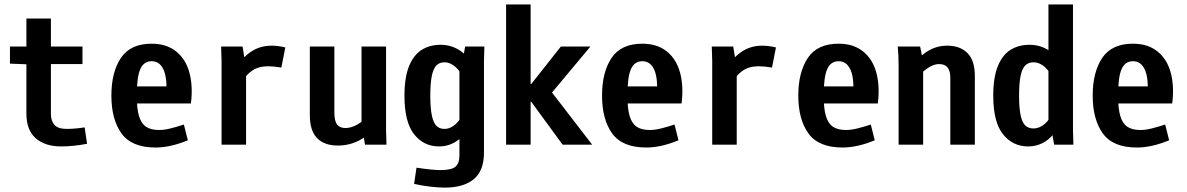

<svg xmlns="http://www.w3.org/2000/svg" viewBox="-20 -645 5290 856"><path d="M207 -562.5V-437.5H347.7V-359.4H207V-136.7Q207 -106.4 222.7 -88.4Q238.3 -70.3 277.3 -70.3Q313.5 -70.3 357.4 -77.1L368.2 -3.9Q306.6 7.8 252 7.8Q181.6 7.8 139.6 -28.3Q97.7 -64.5 97.7 -138.7V-358.4L24.4 -361.3V-437.5H97.7V-562.5Z M656.2 -450.2Q722.7 -450.2 765.6 -415.5Q808.6 -380.9 824.7 -320.3Q840.8 -259.8 831.1 -183.6H537.1V-259.8H759.8L720.7 -218.8Q726.6 -294.9 709.5 -333.5Q692.4 -372.1 656.2 -372.1Q621.1 -372.1 605.5 -336.9Q589.8 -301.8 589.8 -218.8Q589.8 -161.1 599.6 -127.9Q609.4 -94.7 630.9 -80.1Q652.3 -65.4 689.5 -65.4Q711.9 -65.4 739.7 -72.3Q767.6 -79.1 799.8 -89.8L817.4 -19.5Q739.3 12.7 673.8 12.7Q567.4 12.7 522 -49.8Q476.6 -112.3 476.6 -218.8Q476.6 -323.2 519 -386.7Q561.5 -450.2 656.2 -450.2Z M967.8 -374 965.8 -437.5H1061.5L1077.1 -340.8V0H967.8ZM1190.4 -441.4Q1218.8 -441.4 1252 -433.6L1234.4 -343.8Q1199.2 -349.6 1175.8 -349.6Q1132.8 -349.6 1104 -330.1Q1075.2 -310.5 1052.7 -270.5L1008.8 -303.7Q1041 -368.2 1085.9 -404.8Q1130.9 -441.4 1190.4 -441.4Z M1361.3 -131.8V-437.5H1470.7V-143.6Q1470.7 -105.5 1482.9 -89.8Q1495.1 -74.2 1520.5 -74.2Q1545.9 -74.2 1574.2 -90.3Q1602.5 -106.4 1627.9 -137.7L1670.9 -100.6Q1637.7 -51.8 1590.3 -23.9Q1543 3.9 1486.3 3.9Q1425.8 3.9 1393.6 -29.3Q1361.3 -62.5 1361.3 -131.8ZM1591.8 -89.8V-437.5H1701.2V-63.5L1703.1 0H1607.4Z M1826.2 174.8 1836.9 102.5Q1907.2 113.3 1944.3 113.3Q1993.2 113.3 2010.7 98.1Q2028.3 83 2028.3 47.9V-347.7H2038.1L2053.7 -437.5H2139.6L2137.7 -375V35.2Q2137.7 117.2 2091.8 154.3Q2045.9 191.4 1963.9 191.4Q1934.6 191.4 1897 187Q1859.4 182.6 1826.2 174.8ZM1783.2 -218.8Q1783.2 -299.8 1803.7 -350.1Q1824.2 -400.4 1860.4 -422.9Q1896.5 -445.3 1944.3 -445.3Q1995.1 -445.3 2036.1 -416Q2077.1 -386.7 2108.4 -309.6L2051.8 -285.2Q2035.2 -324.2 2011.7 -345.7Q1988.3 -367.2 1960.9 -367.2Q1939.5 -367.2 1925.8 -353.5Q1912.1 -339.8 1905.3 -307.1Q1898.4 -274.4 1898.4 -218.8Q1898.4 -163.1 1905.3 -130.4Q1912.1 -97.7 1925.8 -84Q1939.5 -70.3 1960.9 -70.3Q1988.3 -70.3 2011.7 -91.8Q2035.2 -113.3 2051.8 -152.3L2097.7 -133.8Q2066.4 -55.7 2026.9 -23.9Q1987.3 7.8 1937.5 7.8Q1869.1 7.8 1826.2 -46.4Q1783.2 -100.6 1783.2 -218.8Z M2400.4 -191.4H2345.7V0H2236.3V-625H2345.7V-270.5H2400.4ZM2612.3 -437.5 2423.8 -211.9V-254.9L2620.1 0H2488.3L2318.4 -232.4L2480.5 -437.5Z M2843.8 -450.2Q2910.2 -450.2 2953.1 -415.5Q2996.1 -380.9 3012.2 -320.3Q3028.3 -259.8 3018.6 -183.6H2724.6V-259.8H2947.3L2908.2 -218.8Q2914.1 -294.9 2897 -333.5Q2879.9 -372.1 2843.8 -372.1Q2808.6 -372.1 2793 -336.9Q2777.3 -301.8 2777.3 -218.8Q2777.3 -161.1 2787.1 -127.9Q2796.9 -94.7 2818.4 -80.1Q2839.8 -65.4 2877 -65.4Q2899.4 -65.4 2927.2 -72.3Q2955.1 -79.1 2987.3 -89.8L3004.9 -19.5Q2926.8 12.7 2861.3 12.7Q2754.9 12.7 2709.5 -49.8Q2664.1 -112.3 2664.1 -218.8Q2664.1 -323.2 2706.5 -386.7Q2749 -450.2 2843.8 -450.2Z M3155.3 -374 3153.3 -437.5H3249L3264.6 -340.8V0H3155.3ZM3377.9 -441.4Q3406.2 -441.4 3439.5 -433.6L3421.9 -343.8Q3386.7 -349.6 3363.3 -349.6Q3320.3 -349.6 3291.5 -330.1Q3262.7 -310.5 3240.2 -270.5L3196.3 -303.7Q3228.5 -368.2 3273.4 -404.8Q3318.4 -441.4 3377.9 -441.4Z M3718.8 -450.2Q3785.2 -450.2 3828.1 -415.5Q3871.1 -380.9 3887.2 -320.3Q3903.3 -259.8 3893.6 -183.6H3599.6V-259.8H3822.3L3783.2 -218.8Q3789.1 -294.9 3772 -333.5Q3754.9 -372.1 3718.8 -372.1Q3683.6 -372.1 3668 -336.9Q3652.3 -301.8 3652.3 -218.8Q3652.3 -161.1 3662.1 -127.9Q3671.9 -94.7 3693.4 -80.1Q3714.8 -65.4 3752 -65.4Q3774.4 -65.4 3802.2 -72.3Q3830.1 -79.1 3862.3 -89.8L3879.9 -19.5Q3801.8 12.7 3736.3 12.7Q3629.9 12.7 3584.5 -49.8Q3539.1 -112.3 3539.1 -218.8Q3539.1 -323.2 3581.5 -386.7Q3624 -450.2 3718.8 -450.2Z M3982.4 -437.5H4082Q4086.9 -419.9 4090.3 -395Q4093.8 -370.1 4093.8 -347.7V-342.8H4095.7V0H3986.3V-349.6Q3986.3 -402.3 3982.4 -437.5ZM4166 -359.4Q4141.6 -359.4 4112.3 -338.9Q4083 -318.4 4058.6 -285.2L4015.6 -326.2Q4063.5 -380.9 4106.9 -411.1Q4150.4 -441.4 4203.1 -441.4Q4260.7 -441.4 4293.5 -408.2Q4326.2 -375 4326.2 -306.6V0H4216.8V-298.8Q4216.8 -329.1 4204.6 -344.2Q4192.4 -359.4 4166 -359.4Z M4664.1 -89.8H4654.3V-625H4763.7V-63.5L4765.6 0H4679.7ZM4735.4 -309.6 4678.7 -285.2Q4662.1 -324.2 4638.7 -345.7Q4615.2 -367.2 4586.9 -367.2Q4565.4 -367.2 4551.3 -353.5Q4537.1 -339.8 4530.3 -307.6Q4523.4 -275.4 4523.4 -218.8Q4523.4 -163.1 4530.3 -130.9Q4537.1 -98.6 4551.3 -85.4Q4565.4 -72.3 4586.9 -72.3Q4615.2 -72.3 4638.7 -93.3Q4662.1 -114.3 4678.7 -152.3L4724.6 -133.8Q4693.4 -55.7 4653.8 -23.9Q4614.3 7.8 4563.5 7.8Q4495.1 7.8 4451.7 -46.4Q4408.2 -100.6 4408.2 -218.8Q4408.2 -299.8 4428.7 -350.1Q4449.2 -400.4 4485.4 -422.9Q4521.5 -445.3 4570.3 -445.3Q4621.1 -445.3 4662.6 -416Q4704.1 -386.7 4735.4 -309.6Z M5031.2 -450.2Q5097.7 -450.2 5140.6 -415.5Q5183.6 -380.9 5199.7 -320.3Q5215.8 -259.8 5206.1 -183.6H4912.1V-259.8H5134.8L5095.7 -218.8Q5101.6 -294.9 5084.5 -333.5Q5067.4 -372.1 5031.2 -372.1Q4996.1 -372.1 4980.5 -336.9Q4964.8 -301.8 4964.8 -218.8Q4964.8 -161.1 4974.6 -127.9Q4984.4 -94.7 5005.9 -80.1Q5027.3 -65.4 5064.5 -65.4Q5086.9 -65.4 5114.7 -72.3Q5142.6 -79.1 5174.8 -89.8L5192.4 -19.5Q5114.3 12.7 5048.8 12.7Q4942.4 12.7 4897 -49.8Q4851.6 -112.3 4851.6 -218.8Q4851.6 -323.2 4894 -386.7Q4936.5 -450.2 5031.2 -450.2Z"/></svg>

Font: Sudo Var
Style: Regular
Weight: 400
Monospace: yes
Designer: Jens Kutilek
Foundry: Jens Kutilek
Version: Version 0.065;FEAKit 1.0